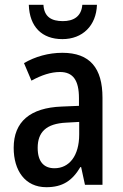

<svg xmlns="http://www.w3.org/2000/svg" viewBox="-20 -770 514 800"><path d="M384 -750H323C319 -700 285 -682 242 -682C195 -682 164 -699 161 -750H100C103 -658 155 -607 240 -607C324 -607 381 -663 384 -750ZM240 -550C182 -550 126 -534 80 -507L111 -434C153 -457 192 -470 230 -470C284 -470 309 -436 309 -361V-329L237 -326C106 -321 37 -263 37 -154C37 -60 84 10 173 10C241 10 281 -17 315 -74H318L334 0H407V-363C407 -486 355 -550 240 -550ZM256 -259 310 -262V-210C310 -120 268 -69 207 -69C164 -69 137 -95 137 -154C137 -219 172 -255 256 -259Z"/></svg>

Font: Noto Sans Tamil Condensed Medium
Style: Regular
Weight: 500
Width: 3
Designer: Jelle Bosma - Monotype Design Team
Foundry: Monotype Imaging Inc.
Version: Version 2.004